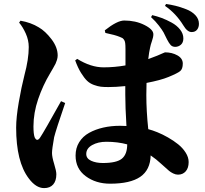

<svg xmlns="http://www.w3.org/2000/svg" viewBox="-20 -882 1040 975"><path d="M817.9 -852.1 823.2 -861.8Q847.7 -858.4 871.6 -852.5Q895.5 -846.7 924.8 -835.4Q954.1 -824.2 972.2 -804.9Q990.2 -785.6 990.2 -761.2Q990.2 -743.2 980.7 -731.2Q971.2 -719.2 953.1 -719.2Q931.2 -719.2 911.1 -752.9Q873.5 -814 817.9 -852.1ZM747.1 -794.9 752.9 -805.2Q776.4 -799.8 800.8 -790.8Q825.2 -781.7 851.6 -767.3Q877.9 -752.9 894.5 -731.9Q911.1 -710.9 911.1 -687Q911.1 -666 898.7 -655Q886.2 -644 869.1 -644Q855 -644.5 846.7 -653.3Q838.4 -662.1 828.1 -682.1Q817.9 -704.1 810.8 -717Q803.7 -730 786.6 -752.2Q769.5 -774.4 747.1 -794.9ZM515.1 -714.8 512.2 -728Q575.2 -777.8 610.8 -777.8Q668.5 -777.8 713.6 -755.1Q758.8 -732.4 758.8 -708Q758.8 -693.8 751.7 -673.8Q744.6 -653.8 742.2 -640.1Q736.8 -616.7 732.9 -582Q757.8 -590.8 778.6 -599.4Q799.3 -607.9 807.9 -612.1Q816.4 -616.2 817.9 -616.2Q853.5 -616.2 880.9 -600.8Q908.2 -585.4 908.2 -559.1Q908.2 -531.7 894.8 -520.8Q881.3 -509.8 835.9 -491.2Q795.9 -474.6 724.1 -460.9Q723.1 -440.9 723.1 -399.9Q723.1 -317.9 732.9 -226.1Q753.9 -220.7 779.3 -210.4Q804.7 -200.2 833 -184.1Q861.3 -168 884.5 -149.4Q907.7 -130.9 922.9 -106.9Q938 -83 938 -59.1Q938 -28.8 923.1 -12Q908.2 4.9 883.8 4.9Q872.1 4.9 859.6 -1.2Q847.2 -7.3 838.6 -14.4Q830.1 -21.5 808.1 -41.5Q806.2 -43.5 804.9 -44.4Q803.7 -45.4 802 -46.9Q800.3 -48.3 798.8 -49.8Q773.9 -73.2 745.1 -92.8Q743.2 -19 692.4 15.9Q641.6 50.8 539.1 50.8Q466.8 50.8 415.3 12.7Q363.8 -25.4 363.8 -91.8Q363.8 -130.4 382.1 -159.9Q400.4 -189.5 432.4 -207.3Q464.4 -225.1 504.2 -234.1Q543.9 -243.2 589.8 -243.2Q610.8 -243.2 622.1 -242.2Q616.2 -339.8 616.2 -401.9V-444.8Q568.4 -439.9 530.8 -439.9Q506.8 -439.9 491.9 -441.7Q477.1 -443.4 456.8 -450.7Q436.5 -458 422.1 -471.9Q407.7 -485.8 391.6 -511.7Q375.5 -537.6 361.8 -575.2L372.1 -583Q441.4 -540 505.9 -540Q562 -540 617.2 -549.8V-632.8Q617.2 -652.3 615.7 -663.6Q614.3 -674.8 609.1 -681.2Q604 -687.5 601.1 -689Q598.1 -690.4 587.9 -694.8Q566.4 -704.1 515.1 -714.8ZM290 -368.2 311 -358.9Q264.2 -222.7 254.9 -185.1Q244.1 -124.5 244.1 -105Q244.1 -85 255.1 -49.3Q266.1 -13.7 266.1 2.9Q266.1 36.6 250 54.9Q233.9 73.2 204.1 73.2Q162.6 73.2 126 23.9Q62 -60.1 62 -233.9Q62 -285.6 75.4 -363.3Q88.9 -440.9 104 -500Q126 -581.5 126 -643.1Q126 -677.7 111.1 -711.2Q96.2 -744.6 77.1 -767.1L84 -776.9Q137.2 -767.6 176.8 -743.2Q210 -724.1 241.5 -682.9Q272.9 -641.6 272.9 -600.1Q272.9 -589.4 269.3 -577.6Q265.6 -565.9 262.2 -558.8Q258.8 -551.8 248.8 -534.4Q238.8 -517.1 233.9 -508.8Q197.8 -448.7 173.8 -378.7Q149.9 -308.6 149.9 -240.2Q149.9 -202.1 155.8 -185.1Q162.1 -171.9 168.9 -171.9Q176.3 -171.9 184.1 -184.1Q202.6 -211.4 290 -368.2ZM626 -148.9Q577.1 -162.1 520 -162.1Q478 -162.1 448 -145.3Q418 -128.4 418 -100.1Q418 -77.1 442.6 -65.7Q467.3 -54.2 502 -54.2Q572.3 -54.2 599.1 -76.4Q626 -98.6 626 -148.9Z"/></svg>

Font: Noto Serif JP Black
Style: Regular
Weight: 900
Designer: Ryoko NISHIZUKA  (kana & ideographs); Frank Grießhammer (Latin, Greek & Cyrillic); Wenlong ZHANG  (bopomofo); Sandoll Co
Foundry: Adobe Systems Incorporated
Version: Version 1.001;PS 1.001;hotconv 16.6.54;makeotf.lib2.5.65590